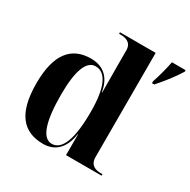

<svg xmlns="http://www.w3.org/2000/svg" viewBox="-170 -922 1085 1094"><g transform="rotate(30 372.5 -375.0)"><path d="M616 -613V-600H631C670 -643 720 -708 745 -750V-760H655C647 -716 630 -653 616 -613ZM251 10C326 10 381 -36 395 -137H397V0H631V-10H619C590 -10 548 -18 548 -75V-760H313V-750H325C353 -750 396 -742 396 -689V-589C396 -556 396 -491 397 -411H395C380 -504 326 -548 246 -548C118 -548 46 -463 46 -270C46 -76 117 10 251 10ZM293 -15C232 -15 200 -106 200 -284C200 -442 231 -523 291 -523C360 -523 396 -442 396 -284C396 -106 361 -15 293 -15Z"/></g></svg>

Font: Noto Serif Display
Style: Bold
Weight: 700
Designer: Monotype Design Team
Foundry: Monotype Imaging Inc.
Version: Version 2.009